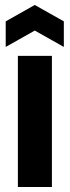

<svg xmlns="http://www.w3.org/2000/svg" viewBox="-20 -753 281 773"><path d="M52 0V-528H189V0ZM3 -564V-667L120 -733L237 -667V-564L120 -630Z"/></svg>

Font: Bricolage Grotesque 10pt Condensed Bricolage Grotesque 10pt Condensed Regular
Style: Bold
Weight: 700
Width: 3
Designer: Mathieu Triay
Foundry: Atelier Triay
Version: Version 1.000; ttfautohint (v1.8.4.7-5d5b);gftools[0.9.32]